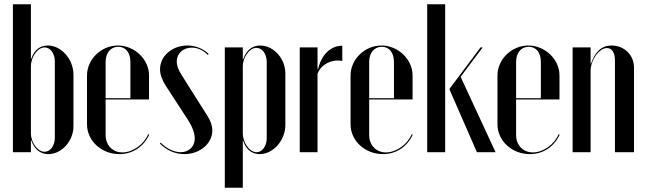

<svg xmlns="http://www.w3.org/2000/svg" viewBox="-20 -719 3051 907"><path d="M41 0H126V-55H128C143 -12 172 9 208 9C271 9 327 -52 327 -123V-366C327 -440 269 -504 206 -504C170 -504 142 -484 128 -442H126V-699H41ZM126 -405C126 -451 158 -495 191 -495C218 -495 239 -466 239 -429V-69C239 -31 218 -2 190 -2C158 -2 126 -46 126 -89Z M391 -362V-132C391 -54 459 9 544 9C606 9 658 -25 685 -83L680 -85C659 -36 607 1 558 1C512 1 479 -33 479 -81V-249H684V-363C684 -438 616 -504 537 -504C458 -504 391 -439 391 -362ZM479 -255V-426C479 -469 502 -498 539 -498C574 -498 596 -470 596 -426V-255Z M966 -464C939 -490 903 -504 865 -504C793 -504 736 -454 736 -392C736 -368 745 -343 761 -317L867 -154C889 -120 900 -90 900 -65C900 -27 873 0 834 0C802 0 767 -17 739 -45L735 -41C767 -9 807 9 851 9C924 9 983 -41 983 -102C983 -125 975 -149 959 -173L839 -363C823 -387 815 -409 815 -429C815 -466 845 -494 886 -494C913 -494 940 -482 961 -460Z M1042 168H1127V-53H1129C1143 -11 1171 9 1207 9C1270 9 1328 -55 1328 -129V-372C1328 -443 1272 -504 1209 -504C1173 -504 1144 -483 1129 -440H1127V-495H1042ZM1127 -90V-406C1127 -449 1159 -493 1191 -493C1219 -493 1240 -464 1240 -426V-66C1240 -29 1219 0 1192 0C1159 0 1127 -44 1127 -90Z M1396 -495V0H1480V-370C1495 -414 1547 -441 1597 -431V-503C1542 -503 1499 -461 1483 -394H1480V-495Z M1636 -362V-132C1636 -54 1704 9 1789 9C1851 9 1903 -25 1930 -83L1925 -85C1904 -36 1852 1 1803 1C1757 1 1724 -33 1724 -81V-249H1929V-363C1929 -438 1861 -504 1782 -504C1703 -504 1636 -439 1636 -362ZM1724 -255V-426C1724 -469 1747 -498 1784 -498C1819 -498 1841 -470 1841 -426V-255Z M2083 -699H1998V0H2083ZM2260 -495H2250L2104 -300V-295L2233 0H2321L2156 -356Z M2330 -362V-132C2330 -54 2398 9 2483 9C2545 9 2597 -25 2624 -83L2619 -85C2598 -36 2546 1 2497 1C2451 1 2418 -33 2418 -81V-249H2623V-363C2623 -438 2555 -504 2476 -504C2397 -504 2330 -439 2330 -362ZM2418 -255V-426C2418 -469 2441 -498 2478 -498C2513 -498 2535 -470 2535 -426V-255Z M2772 -419H2770V-495H2685V0H2770V-384C2770 -435 2810 -492 2847 -492C2871 -492 2885 -471 2885 -432V0H2975V-400C2975 -459 2929 -504 2869 -504C2823 -504 2793 -477 2772 -419Z"/></svg>

Font: Moniqa SemBd Display
Style: Regular
Weight: 600
Designer: Rajesh Rajput
Foundry: Rajesh Rajput
Version: Version 1.000